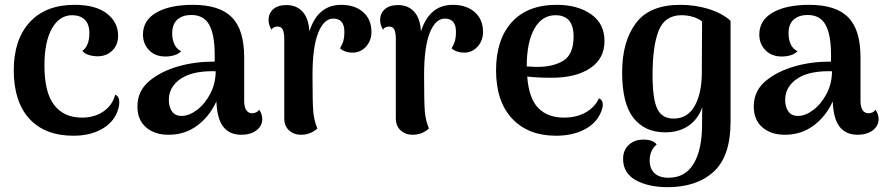

<svg xmlns="http://www.w3.org/2000/svg" viewBox="-20 -548 3665 795"><path d="M37 -257Q37 -384 103 -456Q169 -528 289 -528Q376 -528 422.5 -492Q469 -456 469 -400Q469 -362 445 -338.5Q421 -315 384 -315Q365 -315 347.5 -320.5Q330 -326 321 -337Q350 -359 350 -410Q350 -449 330.5 -467Q311 -485 279 -485Q226 -485 195 -430Q164 -375 164 -276Q164 -165 204.5 -113Q245 -61 319 -61Q372 -61 409 -87Q446 -113 457 -156Q474 -149 474 -125Q474 -113 470 -98Q455 -45 405 -15.5Q355 14 284 14Q166 14 101.5 -56.5Q37 -127 37 -257Z M1066 -55Q1066 -27 1042 -8.5Q1018 10 979 10Q931 10 905 -22.5Q879 -55 876 -128Q847 -65 796 -27.5Q745 10 678 10Q620 10 584.5 -21Q549 -52 549 -107Q549 -171 597.5 -212Q646 -253 721 -274Q788 -293 869 -293V-319Q869 -404 846.5 -445Q824 -486 772 -486Q737 -486 715 -467.5Q693 -449 693 -409Q693 -386 701.5 -366Q710 -346 730 -336Q720 -325 702.5 -319.5Q685 -314 665 -314Q623 -314 597.5 -340Q572 -366 572 -405Q572 -464 627.5 -496Q683 -528 779 -528Q889 -528 940 -476.5Q991 -425 991 -311V-132Q991 -79 1025 -79Q1032 -79 1040 -82.5Q1048 -86 1053 -94Q1066 -75 1066 -55ZM873 -253Q793 -255 746 -232Q715 -217 697 -192Q679 -167 679 -135Q679 -106 692 -87Q705 -68 732 -68Q763 -68 796 -93Q829 -118 851 -160.5Q873 -203 873 -253Z M1518 -416Q1518 -380 1496 -355.5Q1474 -331 1442 -330Q1424 -330 1410 -335Q1396 -340 1388 -348Q1399 -367 1402.5 -381.5Q1406 -396 1406 -416Q1406 -471 1360 -471Q1321 -471 1297.5 -412Q1274 -353 1274 -237Q1274 -125 1277 -87.5Q1280 -50 1294 -16Q1284 -6 1266.5 2Q1249 10 1226 10Q1197 10 1177 -8Q1157 -26 1157 -58V-386Q1157 -414 1150.5 -426Q1144 -438 1130 -438Q1111 -438 1104 -425Q1092 -445 1092 -465Q1092 -493 1111.5 -510Q1131 -527 1166 -527Q1208 -527 1233 -499.5Q1258 -472 1261 -418Q1296 -528 1393 -528Q1449 -528 1483.5 -498Q1518 -468 1518 -416Z M1980 -416Q1980 -380 1958 -355.5Q1936 -331 1904 -330Q1886 -330 1872 -335Q1858 -340 1850 -348Q1861 -367 1864.5 -381.5Q1868 -396 1868 -416Q1868 -471 1822 -471Q1783 -471 1759.5 -412Q1736 -353 1736 -237Q1736 -125 1739 -87.5Q1742 -50 1756 -16Q1746 -6 1728.5 2Q1711 10 1688 10Q1659 10 1639 -8Q1619 -26 1619 -58V-386Q1619 -414 1612.5 -426Q1606 -438 1592 -438Q1573 -438 1566 -425Q1554 -445 1554 -465Q1554 -493 1573.5 -510Q1593 -527 1628 -527Q1670 -527 1695 -499.5Q1720 -472 1723 -418Q1758 -528 1855 -528Q1911 -528 1945.5 -498Q1980 -468 1980 -416Z M2476 -115Q2476 -103 2469 -85Q2450 -38 2400.5 -12Q2351 14 2282 14Q2167 14 2100.5 -57Q2034 -128 2034 -257Q2034 -384 2099 -456Q2164 -528 2285 -528Q2372 -528 2427.5 -489Q2483 -450 2483 -378Q2483 -305 2423.5 -265.5Q2364 -226 2264 -226Q2207 -226 2163 -231Q2170 -140 2209 -100.5Q2248 -61 2315 -61Q2368 -61 2406 -83Q2444 -105 2460 -141Q2476 -134 2476 -115ZM2161 -273Q2189 -271 2205 -271Q2271 -271 2313 -297Q2355 -323 2355 -397Q2355 -485 2280 -485Q2224 -485 2192.5 -429Q2161 -373 2161 -273Z M2560 110Q2560 74 2583.5 52Q2607 30 2644 30Q2684 30 2699 50Q2670 75 2670 116Q2670 150 2690 169Q2710 188 2748 188Q2817 188 2852 130Q2887 72 2887 -32Q2887 -81 2888 -104Q2870 -54 2830.5 -27Q2791 0 2734 0Q2650 0 2603 -59.5Q2556 -119 2556 -249Q2556 -375 2612.5 -451.5Q2669 -528 2797 -528Q2858 -528 2913.5 -511Q2969 -494 3005 -462V-44Q3005 99 2935 163Q2865 227 2744 227Q2665 227 2612.5 198Q2560 169 2560 110ZM2886 -249 2887 -459Q2873 -471 2850 -478Q2827 -485 2802 -485Q2733 -485 2707.5 -421.5Q2682 -358 2682 -237Q2682 -138 2701.5 -97.5Q2721 -57 2769 -57Q2827 -57 2856.5 -109.5Q2886 -162 2886 -249Z M3618 -55Q3618 -27 3594 -8.5Q3570 10 3531 10Q3483 10 3457 -22.5Q3431 -55 3428 -128Q3399 -65 3348 -27.5Q3297 10 3230 10Q3172 10 3136.5 -21Q3101 -52 3101 -107Q3101 -171 3149.5 -212Q3198 -253 3273 -274Q3340 -293 3421 -293V-319Q3421 -404 3398.5 -445Q3376 -486 3324 -486Q3289 -486 3267 -467.5Q3245 -449 3245 -409Q3245 -386 3253.5 -366Q3262 -346 3282 -336Q3272 -325 3254.5 -319.5Q3237 -314 3217 -314Q3175 -314 3149.5 -340Q3124 -366 3124 -405Q3124 -464 3179.5 -496Q3235 -528 3331 -528Q3441 -528 3492 -476.5Q3543 -425 3543 -311V-132Q3543 -79 3577 -79Q3584 -79 3592 -82.5Q3600 -86 3605 -94Q3618 -75 3618 -55ZM3425 -253Q3345 -255 3298 -232Q3267 -217 3249 -192Q3231 -167 3231 -135Q3231 -106 3244 -87Q3257 -68 3284 -68Q3315 -68 3348 -93Q3381 -118 3403 -160.5Q3425 -203 3425 -253Z"/></svg>

Font: Arima Madurai ExtraBold
Style: Regular
Weight: 800
Designer: Joana Correia and Natanael Gama
Foundry: NDISCOVER
Version: Version 1.020